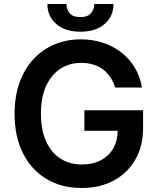

<svg xmlns="http://www.w3.org/2000/svg" viewBox="-20 -935 795 965"><path d="M558.9 -495Q550.1 -523.8 534.6 -546.7Q519.2 -569.6 497.7 -585.9Q476.2 -602.3 448.5 -610.6Q420.8 -619 388.1 -619Q329.5 -619 283.7 -589.5Q237.9 -560 211.8 -503Q185.7 -446 185.7 -364.3Q185.7 -282 211.6 -224.8Q237.6 -167.6 283.7 -138Q329.9 -108.3 391 -108.3Q446.4 -108.3 487 -129.6Q527.7 -150.9 549.7 -190.2Q571.7 -229.4 571.7 -282.3L601.6 -277.7H404.1V-380.7H699.2V-293.3Q699.2 -199.9 659.4 -131.7Q619.7 -63.6 550.1 -26.8Q480.5 9.9 390.3 9.9Q289.8 9.9 214 -35.3Q138.1 -80.6 95.7 -164.2Q53.3 -247.9 53.3 -362.9Q53.3 -451 78.3 -520.2Q103.3 -589.5 148.4 -638Q193.5 -686.4 254.3 -711.8Q315 -737.2 386.4 -737.2Q446.7 -737.2 498.9 -719.6Q551.1 -702.1 591.8 -669.7Q632.5 -637.4 658.7 -593Q685 -548.7 693.2 -495ZM454.2 -914.8H550.4Q550.4 -852.6 505.5 -814.1Q460.6 -775.6 383.9 -775.6Q307.9 -775.6 263 -814.1Q218 -852.6 218.4 -914.8H313.9Q313.9 -889.2 329.7 -869.1Q345.5 -849.1 383.9 -849.1Q421.5 -849.1 437.7 -869Q453.8 -888.8 454.2 -914.8Z"/></svg>

Font: InterMG SemiBold
Style: Regular
Weight: 600
Designer: Rasmus Andersson
Foundry: rsms
Version: Version 3.019;December 26, 2023;FontCreator 15.0.0.2955 64-b